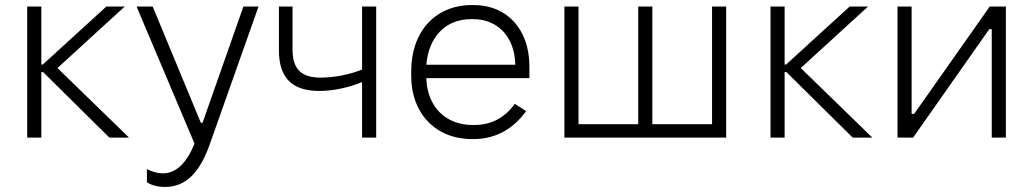

<svg xmlns="http://www.w3.org/2000/svg" viewBox="-20 -546 4100 762"><path d="M88 0H144V-260H151L414 0H492L208 -276L475 -520H402L150 -290H144V-520H88Z M635 196C722 196 775 132 812 28L1006 -520H946L784 -59H777L586 -520H522L752 24C721 101 679 142 626 142C606 142 585 136 563 125V177C584 192 614 196 635 196Z M1417 0H1473V-520H1417V-270C1368 -250 1306 -238 1252 -238C1175 -238 1141 -273 1141 -349V-520H1087V-346C1087 -239 1137 -185 1248 -185C1303 -185 1365 -199 1417 -220Z M1853 6H1859C1947 6 2017 -34 2068 -105L2023 -134C1988 -84 1935 -50 1864 -50H1855C1748 -50 1676 -123 1672 -234V-236H2081V-283C2081 -429 1993 -526 1860 -526H1853C1708 -526 1612 -421 1612 -264V-244C1612 -96 1709 6 1853 6ZM1672 -289C1681 -399 1748 -470 1849 -470H1858C1956 -470 2022 -399 2025 -292V-289Z M2220 0H2862V-520H2806V-53H2569V-520H2513V-53H2276V-520H2220Z M3038 0H3094V-260H3101L3364 0H3442L3158 -276L3425 -520H3352L3100 -290H3094V-520H3038Z M3542 0H3604L3906 -430H3916V0H3972V-520H3908L3608 -94H3598V-520H3542Z"/></svg>

Font: Fixel Text Light
Style: Regular
Weight: 300
Width: 4
Designer: AlfaBravo + MacPaw
Foundry: Kyrylo Tkachov, Marchela Mozhyna, Serhii Makarenko, Maria Weinstein, Zakhar Kryvoshyya
Version: Version 1.211